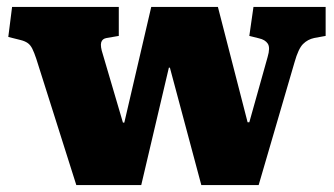

<svg xmlns="http://www.w3.org/2000/svg" viewBox="-20 -536 967 556"><path d="M201 0 85 -366Q79 -384 73.5 -395Q68 -406 60 -411.5Q52 -417 40 -420L4 -429L15 -516H324V-432L289 -426Q276 -424 273 -413Q270 -402 278 -378L336 -181H340L418 -516H611L697 -182H702L755 -371Q763 -398 755.5 -409.5Q748 -421 730 -425L702 -432L714 -516H923V-432L890 -426Q871 -422 857.5 -408.5Q844 -395 833 -356L729 0H563L472 -340H469L389 0Z"/></svg>

Font: Literata 18pt ExtraBold
Style: Regular
Weight: 800
Designer: Latin by Veronika Burian and Jose Scaglione. Greek by Irene Vlachou. Cyrillic by Vera Evstafieva.
Foundry: TypeTogether
Version: Version 3.103;gftools[0.9.29]